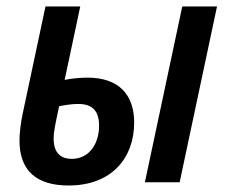

<svg xmlns="http://www.w3.org/2000/svg" viewBox="-20 -561 693 591"><path d="M426 0H533L648 -541H541ZM191 10C323 10 393 -74 393 -184C393 -271 344 -322 250 -322C223 -322 198 -319 179 -315L227 -541H120L50 -212C43 -179 40 -149 40 -128C40 -37 91 10 191 10ZM201 -72C162 -72 145 -96 145 -135C145 -154 150 -178 162 -234C182 -238 202 -241 221 -241C264 -241 285 -220 285 -174C285 -119 255 -72 201 -72Z"/></svg>

Font: Noto Sans Display SemiCondensed Medium
Style: Italic
Weight: 500
Width: 4
Italic angle: -12°
Designer: Monotype Design Team
Foundry: Monotype Imaging Inc.
Version: Version 1.900